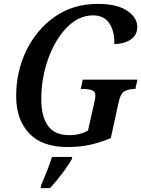

<svg xmlns="http://www.w3.org/2000/svg" viewBox="-20 -745 726 986"><path d="M326 10Q390 10 442.5 -1.5Q495 -13 549 -36L589 -219Q599 -266 620.5 -277Q642 -288 671 -288H675L686 -336H405L395 -288H404Q433 -288 451.5 -282Q470 -276 470 -254Q470 -240 463 -213L432 -75Q392 -51 336 -51Q260 -51 226 -99.5Q192 -148 192 -234Q192 -344 227.5 -443Q263 -542 323.5 -604Q384 -666 458 -666Q515 -666 542 -624.5Q569 -583 567 -519Q616 -519 650.5 -541.5Q685 -564 685 -607Q685 -654 633.5 -689.5Q582 -725 482 -725Q356 -725 262 -659.5Q168 -594 115.5 -486Q63 -378 63 -252Q63 -131 129.5 -60.5Q196 10 326 10ZM189 221H237Q266 190 298.5 147Q331 104 349 72L351 61H247Q236 96 220.5 135.5Q205 175 191 207Z"/></svg>

Font: Noto Serif SemiCondensed Semi
Style: Italic
Weight: 600
Width: 4
Italic angle: -12°
Designer: Monotype Design Team
Foundry: Monotype Imaging Inc.
Version: Version 1.901